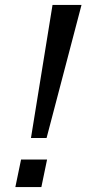

<svg xmlns="http://www.w3.org/2000/svg" viewBox="-20 -755 349 775"><path d="M105 -198H168L309 -735H192ZM42 0H147L170 -111H65Z"/></svg>

Font: League Gothic
Style: Italic
Weight: 400
Designer: The League of Moveable Type
Version: Version 1.600; ttfautohint (v1.8.3)